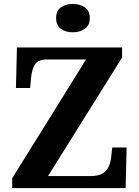

<svg xmlns="http://www.w3.org/2000/svg" viewBox="-20 -955 707 975"><path d="M42 0V-50L417 -653H220Q173 -653 157.5 -628Q142 -603 138 -562L133 -508H61L66 -714H600V-663L224 -61H440Q481 -61 503 -75.5Q525 -90 534 -113Q543 -136 545 -161L550 -206H623L618 0ZM350 -791Q314 -791 289.5 -808.5Q265 -826 265 -863Q265 -901 289.5 -918Q314 -935 350 -935Q385 -935 410.5 -918Q436 -901 436 -863Q436 -826 410.5 -808.5Q385 -791 350 -791Z"/></svg>

Font: Noto Serif Sinhala
Style: Bold
Weight: 700
Designer: Jelle Bosma - Monotype Design Team
Foundry: Monotype Imaging Inc.
Version: Version 2.007; ttfautohint (v1.8.4.7-5d5b)